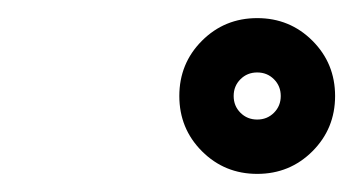

<svg xmlns="http://www.w3.org/2000/svg" viewBox="-20 -561 394 212"><path d="M264 -481Q253 -481 245.5 -473.5Q238 -466 238 -455Q238 -444 245.5 -436.5Q253 -429 264 -429Q275 -429 282.5 -436.5Q290 -444 290 -455Q290 -466 282.5 -473.5Q275 -481 264 -481ZM264 -541Q300 -541 325 -516Q350 -491 350 -455Q350 -419 325 -394Q300 -369 264 -369Q228 -369 203 -394Q178 -419 178 -455Q178 -491 203 -516Q228 -541 264 -541Z"/></svg>

Font: FRB American Cursive Guidelines Arrows
Style: Bold Italic
Weight: 700
Italic angle: -25°
Version: Version 2.0;Modular Font Editor K font №1